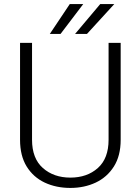

<svg xmlns="http://www.w3.org/2000/svg" viewBox="-20 -924 698 954"><path d="M519.5 -710.9H579.6V-229.5Q579.6 -149.9 545.9 -96.7Q512.2 -43.5 455.6 -16.8Q398.9 9.8 329.6 9.8Q258.8 9.8 202.1 -16.8Q145.5 -43.5 112.5 -96.7Q79.6 -149.9 79.6 -229.5V-710.9H139.2V-229.5Q139.2 -136.7 193.1 -89.1Q247.1 -41.5 329.6 -41.5Q412.6 -41.5 466.1 -89.1Q519.5 -136.7 519.5 -229.5ZM353 -755.4 478 -903.8H547.9L412.1 -755.4ZM227.5 -755.4 326.7 -903.8H393.6L280.8 -755.4Z"/></svg>

Font: Vazirmatn RD ExtraLight
Style: Regular
Weight: 200
Designer: Saber Rastikerdar
Foundry: Saber Rastikerdar
Version: Version 32.102